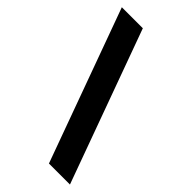

<svg xmlns="http://www.w3.org/2000/svg" viewBox="-223 -786 853 853"><g transform="rotate(45 203.0 -360.0)"><path d="M400 0 138 -720H6L268 0Z"/></g></svg>

Font: Aspekta 650
Style: Regular
Weight: 650
Designer: Ivo Dolenc
Version: Version 2.000